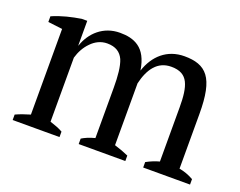

<svg xmlns="http://www.w3.org/2000/svg" viewBox="-87 -670 1037 828"><g transform="rotate(20 431.5 -256.0)"><path d="M548 -25C528 -34 506 -42 483 -49V-333C499 -401 532 -450 596 -450C636 -450 659 -436 672 -410C685 -384 689 -346 689 -298V-49C670 -44 650 -36 630 -25V0H845V-25C824 -37 802 -45 779 -49V-300C779 -384 768 -437 744 -469C720 -501 683 -512 634 -512C554 -512 500 -462 476 -389C468 -440 450 -471 425 -489C400 -507 370 -512 338 -512C262 -512 209 -462 188 -399H187V-512H162C119 -505 74 -495 31 -476V-450L97 -442V-49C73 -42 50 -34 31 -25V0H246V-25C227 -36 208 -42 187 -49V-343C195 -371 209 -397 229 -417C248 -437 273 -450 302 -450C341 -450 364 -434 377 -406C389 -377 393 -333 393 -280V-49C366 -42 347 -33 334 -25V0H548Z"/></g></svg>

Font: PT Serif
Style: Regular
Weight: 400
Designer: A.Korolkova, O.Umpeleva, V.Yefimov
Foundry: ParaType Ltd
Version: Version 1.000;PS 001.000;hotconv 1.0.88;makeotf.lib2.5.64775